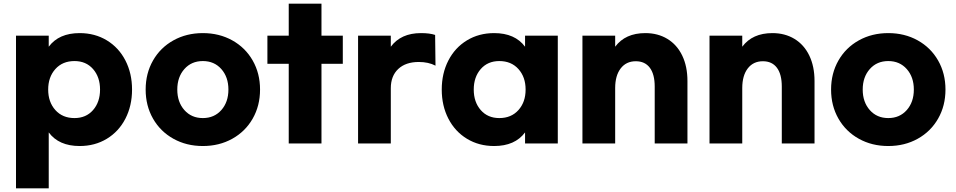

<svg xmlns="http://www.w3.org/2000/svg" viewBox="-20 -690 5198 1044"><path d="M67 -496H245V-436Q300 -510 413 -510Q496 -510 561 -470.5Q626 -431 662 -361Q698 -291 698 -203Q698 -115 662 -45Q626 25 561 64.5Q496 104 413 104Q300 104 245 30V334H67ZM524 -203Q524 -271 486 -314.5Q448 -358 385 -358Q320 -358 281 -314.5Q242 -271 242 -203Q242 -135 281 -91.5Q320 -48 385 -48Q448 -48 486 -91.5Q524 -135 524 -203Z M1394 -203Q1394 -115 1354 -45Q1314 25 1243 64.5Q1172 104 1083 104Q994 104 923 64.5Q852 25 812 -45Q772 -115 772 -203Q772 -291 812 -361Q852 -431 923 -470.5Q994 -510 1083 -510Q1172 -510 1243 -470.5Q1314 -431 1354 -361Q1394 -291 1394 -203ZM944 -203Q944 -135 982.5 -91.5Q1021 -48 1083 -48Q1145 -48 1183.5 -91.5Q1222 -135 1222 -203Q1222 -271 1183.5 -314.5Q1145 -358 1083 -358Q1021 -358 982.5 -314.5Q944 -271 944 -203Z M1844 -343H1728V90H1550V-343H1434V-496H1550V-670H1728V-496H1844Z M1927 -496H2105V-436Q2160 -510 2269 -510Q2317 -510 2346 -500L2348 -333Q2310 -353 2257 -353Q2186 -353 2145.5 -315Q2105 -277 2105 -210V90H1927Z M2382 -203Q2382 -291 2418 -361Q2454 -431 2519 -470.5Q2584 -510 2667 -510Q2780 -510 2835 -436V-496H3013V90H2835V30Q2780 104 2667 104Q2584 104 2519 64.5Q2454 25 2418 -45Q2382 -115 2382 -203ZM2838 -203Q2838 -271 2799 -314.5Q2760 -358 2695 -358Q2632 -358 2594 -314.5Q2556 -271 2556 -203Q2556 -135 2594 -91.5Q2632 -48 2695 -48Q2760 -48 2799 -91.5Q2838 -135 2838 -203Z M3147 -496H3325V-436Q3380 -510 3489 -510Q3557 -510 3609 -478.5Q3661 -447 3689.5 -388Q3718 -329 3718 -249V90H3540V-219Q3540 -286 3513.5 -321.5Q3487 -357 3437 -357Q3385 -357 3355 -318Q3325 -279 3325 -211V90H3147Z M3838 -496H4016V-436Q4071 -510 4180 -510Q4248 -510 4300 -478.5Q4352 -447 4380.5 -388Q4409 -329 4409 -249V90H4231V-219Q4231 -286 4204.5 -321.5Q4178 -357 4128 -357Q4076 -357 4046 -318Q4016 -279 4016 -211V90H3838Z M5121 -203Q5121 -115 5081 -45Q5041 25 4970 64.5Q4899 104 4810 104Q4721 104 4650 64.5Q4579 25 4539 -45Q4499 -115 4499 -203Q4499 -291 4539 -361Q4579 -431 4650 -470.5Q4721 -510 4810 -510Q4899 -510 4970 -470.5Q5041 -431 5081 -361Q5121 -291 5121 -203ZM4671 -203Q4671 -135 4709.5 -91.5Q4748 -48 4810 -48Q4872 -48 4910.5 -91.5Q4949 -135 4949 -203Q4949 -271 4910.5 -314.5Q4872 -358 4810 -358Q4748 -358 4709.5 -314.5Q4671 -271 4671 -203Z"/></svg>

Font: Gmarket Sans TTF Bold
Style: Regular
Weight: 700
Designer: Creative Director : Sungho Lee; Art Director : Kiwoong Choi; Project Manager : Sori Yang, Jongwook Yoon; Font Designer :
Foundry: Sandoll Inc.
Version: Version 1.000;hotconv 1.0.109;makeotfexe 2.5.65596